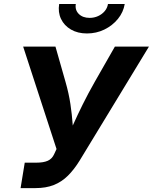

<svg xmlns="http://www.w3.org/2000/svg" viewBox="-20 -967 786 987"><path d="M85.8 0 107.2 -130.8H167.2Q204 -130.8 225.9 -140.7Q247.8 -150.7 258.4 -174.5L270.6 -200.9L99 -727.5H265.1L316.5 -547.1Q333.9 -486.7 342 -431.9Q350.1 -377.1 353.5 -328.9Q356.8 -280.7 359.9 -239.8H317.1Q335.9 -280.9 357.2 -328.6Q378.6 -376.3 405.6 -430.9Q432.6 -485.4 467.6 -547.1L570.6 -727.5H745.7L389.2 -141.2Q361 -95.5 329.1 -63.8Q297.1 -32.1 256.7 -16Q216.4 0 162.1 0ZM427.1 -795Q379.4 -795 344.7 -815.2Q309.9 -835.5 293.6 -869.9Q277.3 -904.3 284.2 -946.6H369.7Q364.6 -915.8 384.9 -895.5Q405.2 -875.1 440.8 -875.1Q464.3 -875.1 484.5 -884.4Q504.7 -893.7 518.3 -909.8Q531.9 -926 535.1 -946.6H621.2Q614.3 -904.3 586.2 -869.8Q558 -835.3 516.5 -815.1Q475.1 -795 427.1 -795Z"/></svg>

Font: Inter Variable
Style: Italic
Weight: 400
Italic angle: -9.39999°
Designer: Rasmus Andersson
Foundry: rsms
Version: Version 4.001;git-9221beed3